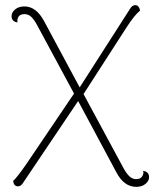

<svg xmlns="http://www.w3.org/2000/svg" viewBox="-20 -720 614 747"><path d="M560 -31Q560 -16 546 -4.5Q532 7 510 7Q462 7 432 -51L284 -327L68 -6Q60 5 50 5Q34 5 31 -16Q46 -29 82 -81L268 -356L124 -623Q112 -645 101 -655Q90 -665 75 -665Q59 -665 52.5 -655.5Q46 -646 48 -633Q37 -634 31 -640.5Q25 -647 25 -657Q25 -672 39 -683.5Q53 -695 75 -695Q121 -695 152 -637L290 -380L488 -689Q496 -700 506 -700Q521 -700 525 -679Q503 -661 472 -613L305 -354L461 -65Q472 -45 483.5 -34Q495 -23 510 -23Q526 -23 533 -33.5Q540 -44 537 -55Q548 -54 554 -47.5Q560 -41 560 -31Z"/></svg>

Font: Arima Madurai Thin
Style: Regular
Weight: 250
Designer: Joana Correia and Natanael Gama
Foundry: NDISCOVER
Version: Version 1.019; ttfautohint (v1.5) -l 7 -r 28 -G 50 -x 13 -D 